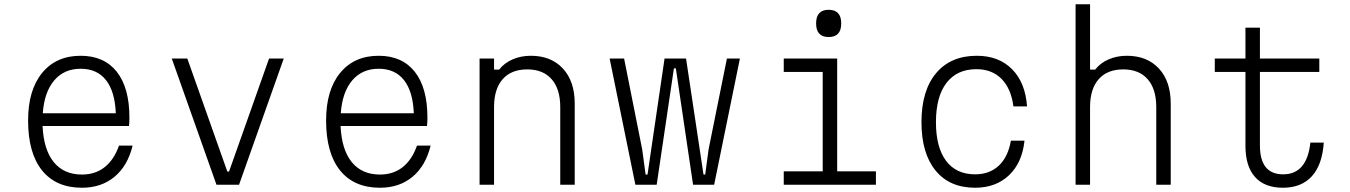

<svg xmlns="http://www.w3.org/2000/svg" viewBox="-20 -868 6340 902"><path d="M603 -184Q580 -89 518 -37.5Q456 14 365 14Q243 14 177.5 -67.5Q112 -149 112 -302Q112 -445 178 -525.5Q244 -606 359 -606Q469 -606 528.5 -531Q588 -456 588 -315Q588 -305 587.5 -295Q587 -285 586 -276H180Q185 -165 232.5 -106.5Q280 -48 365 -48Q428 -48 472 -83Q516 -118 539 -184ZM359 -545Q281 -545 234.5 -490Q188 -435 181 -336H524Q520 -438 478 -491.5Q436 -545 359 -545Z M787 -593H860L1048 -62H1056L1244 -593H1313L1103 0H997Z M2003 -184Q1980 -89 1918 -37.5Q1856 14 1765 14Q1643 14 1577.5 -67.5Q1512 -149 1512 -302Q1512 -445 1578 -525.5Q1644 -606 1759 -606Q1869 -606 1928.5 -531Q1988 -456 1988 -315Q1988 -305 1987.5 -295Q1987 -285 1986 -276H1580Q1585 -165 1632.5 -106.5Q1680 -48 1765 -48Q1828 -48 1872 -83Q1916 -118 1939 -184ZM1759 -545Q1681 -545 1634.5 -490Q1588 -435 1581 -336H1924Q1920 -438 1878 -491.5Q1836 -545 1759 -545Z M2233 0V-593H2301V-541H2325Q2349 -572 2388 -589Q2427 -606 2474 -606Q2569 -606 2624.5 -546Q2680 -486 2680 -381V0H2612V-365Q2612 -450 2571.5 -496Q2531 -542 2457 -542Q2382 -542 2341.5 -496Q2301 -450 2301 -365V0Z M2965 0 2844 -593H2912L2997 -166L3013 -48H3022L3102 -593H3203L3285 -48H3293L3309 -167L3395 -593H3456L3335 0H3236L3155 -547H3146L3065 0Z M3662 -593H3913V-63H4095V0H3662V-63H3845V-530H3662ZM3873 -694Q3814 -694 3814 -758Q3814 -822 3873 -822Q3932 -822 3932 -758Q3932 -694 3873 -694Z M4561 14Q4441 14 4375 -67Q4309 -148 4309 -294Q4309 -442 4377.5 -524Q4446 -606 4569 -606Q4672 -606 4734.5 -543Q4797 -480 4805 -368H4741Q4730 -452 4685 -497.5Q4640 -543 4567 -543Q4476 -543 4426.5 -478.5Q4377 -414 4377 -294Q4377 -176 4424.5 -112.5Q4472 -49 4561 -49Q4629 -49 4672.5 -90Q4716 -131 4729 -207H4793Q4782 -103 4720 -44.5Q4658 14 4561 14Z M5033 0V-848H5101V-541H5125Q5149 -572 5188 -589Q5227 -606 5274 -606Q5369 -606 5424.5 -546Q5480 -486 5480 -381V0H5412V-365Q5412 -450 5371.5 -496Q5331 -542 5257 -542Q5182 -542 5141.5 -496Q5101 -450 5101 -365V0Z M5899 -738V-593H6178V-530H5899V-185Q5899 -49 6008 -49Q6120 -49 6136 -198H6199Q6192 -94 6143 -40Q6094 14 6007 14Q5921 14 5876 -36.5Q5831 -87 5831 -183V-530H5687V-593H5831V-738Z"/></svg>

Font: Martian Mono ExtraLight
Style: Regular
Weight: 200
Monospace: yes
Designer: Roman Shamin
Foundry: Evil Martians
Version: Version 1.000; ttfautohint (v1.8.4.7-5d5b)